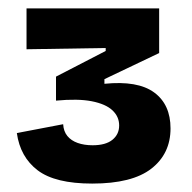

<svg xmlns="http://www.w3.org/2000/svg" viewBox="-20 -697 457 456"><path d="M199 -261Q111 -261 69.5 -292.5Q28 -324 20 -381L130 -402Q131 -385 140 -374Q149 -363 164.5 -357.5Q180 -352 200 -352Q231 -352 247 -365Q263 -378 263 -399Q263 -420 247 -435Q231 -450 198 -456.5Q165 -463 113 -458V-515L231 -576V-583L43 -580V-677H358V-571L228 -509V-498Q307 -506 346 -477.5Q385 -449 385 -392Q385 -332 339.5 -296.5Q294 -261 199 -261Z"/></svg>

Font: Bricolage Grotesque 24pt
Style: Bold
Weight: 700
Designer: Mathieu Triay
Foundry: Atelier Triay
Version: Version 1.001;gftools[0.9.33.dev8+g029e19f]